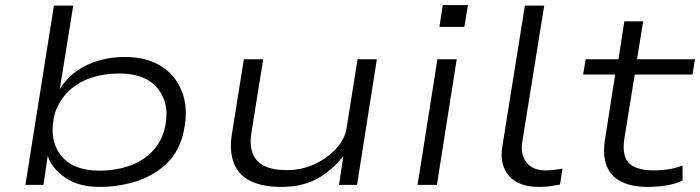

<svg xmlns="http://www.w3.org/2000/svg" viewBox="-20 -727 2754 755"><path d="M372 8Q290 8 237 -28Q184 -64 167 -116H168L151 0H80L192 -705H268L215 -376Q241 -419 280.5 -447Q320 -475 368.5 -489Q417 -503 468 -503Q562 -503 620.5 -462.5Q679 -422 700.5 -352.5Q722 -283 698 -192Q678 -121 628 -77Q578 -33 511 -12.5Q444 8 372 8ZM371 -56Q431 -56 482 -72.5Q533 -89 570.5 -123.5Q608 -158 625 -211Q652 -310 604 -374Q556 -438 449 -438Q390 -438 339.5 -421.5Q289 -405 251.5 -370Q214 -335 196 -282Q170 -183 217 -119.5Q264 -56 371 -56Z M1086 8Q1014 8 966.5 -14.5Q919 -37 900 -84.5Q881 -132 892 -201L939 -494H1015L969 -208Q961 -159 973 -125.5Q985 -92 1018.5 -75Q1052 -58 1108 -58Q1167 -58 1218 -82Q1269 -106 1303 -144Q1337 -182 1343 -224L1386 -494H1462L1384 0H1313L1330 -112H1329Q1282 -53 1224 -22.5Q1166 8 1086 8Z M1708 -621 1721 -707H1820L1806 -621ZM1622 0 1700 -494H1776L1698 0Z M2100 8Q2020 8 1982 -35Q1944 -78 1955 -149L2044 -705H2120L2033 -164Q2029 -134 2038 -110Q2047 -86 2068.5 -71.5Q2090 -57 2123 -57Q2139 -57 2158 -59Q2177 -61 2192 -64L2182 -1Q2160 3 2141.5 5.5Q2123 8 2100 8Z M2526 8Q2466 8 2424.5 -12Q2383 -32 2366.5 -72.5Q2350 -113 2358 -172L2399 -434H2273L2283 -494H2412L2435 -643H2509L2485 -494H2713L2703 -434H2476L2435 -181Q2425 -112 2454.5 -84.5Q2484 -57 2551 -57Q2579 -57 2607 -61Q2635 -65 2664 -76V-17Q2637 -4 2601 2Q2565 8 2526 8Z"/></svg>

Font: Nunito Sans 7pt Expanded Light
Style: Italic
Weight: 300
Width: 7
Italic angle: -9°
Designer: Vernon Adams
Foundry: Vernon Adams
Version: Version 3.101;gftools[0.9.27]